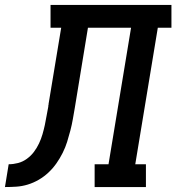

<svg xmlns="http://www.w3.org/2000/svg" viewBox="-76 -755 712 775"><path d="M-56 0 -41 -92Q-22 -92 -3 -97Q16 -102 32.5 -114Q49 -126 61 -142Q73 -158 81.5 -176Q90 -194 95.5 -213Q101 -232 105 -250.5Q109 -269 112 -287.5Q115 -306 119 -325Q119 -326 119 -327Q119 -328 119 -329L120 -332Q120 -333 120 -333.5Q120 -334 120 -335L171 -643H128V-735H616V-643H561L470 -92H513V0H306V-92H362L453 -643H279L226 -320Q222 -297 218 -274Q214 -251 208 -228Q202 -205 195 -182.5Q188 -160 177 -138Q166 -116 152 -96Q138 -76 120 -59Q102 -42 80.5 -29.5Q59 -17 36 -10Q13 -3 -10 -1.5Q-33 0 -56 0Z"/></svg>

Font: Iosevka Slab SmBdExObl
Style: Regular
Weight: 600
Width: 7
Italic angle: -9°
Monospace: yes
Designer: Belleve Invis
Foundry: Belleve Invis
Version: Version 11.1.0; ttfautohint (v1.8.3)